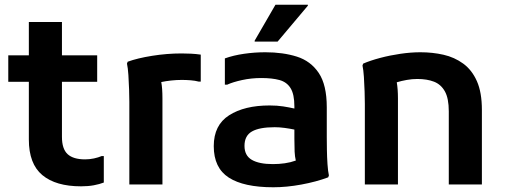

<svg xmlns="http://www.w3.org/2000/svg" viewBox="-20 -780 2139 812"><path d="M323 8Q216 8 159 -39.5Q102 -87 102 -190V-434H15V-546H102V-687H242V-546H391V-434H242V-201Q242 -150 266 -128Q290 -106 340 -106Q359 -106 377.5 -110Q396 -114 410 -120H419V-8Q401 -1 377 3.5Q353 8 323 8Z M527 0V-349Q527 -369 526 -400.5Q525 -432 523 -462.5Q521 -493 517 -511L520 -519Q561 -534 623.5 -544Q686 -554 748 -554Q767 -554 787.5 -553Q808 -552 829 -549V-435H820Q805 -439 786 -440.5Q767 -442 749 -442Q726 -442 703.5 -439.5Q681 -437 662 -433Q667 -407 667 -364V0Z M1136 12Q1011 12 947.5 -29Q884 -70 884 -162Q884 -251 949 -292.5Q1014 -334 1120 -334Q1152 -334 1177.5 -330Q1203 -326 1225 -321V-330Q1225 -381 1209 -407Q1193 -433 1162 -441.5Q1131 -450 1085 -450Q1043 -450 1004 -441.5Q965 -433 941 -422H931V-533Q967 -546 1012 -552.5Q1057 -559 1102 -559Q1177 -559 1235.5 -540.5Q1294 -522 1328 -471.5Q1362 -421 1362 -326V-200Q1362 -179 1362.5 -147.5Q1363 -116 1365 -86Q1367 -56 1371 -38L1368 -30Q1317 -11 1254.5 0.5Q1192 12 1136 12ZM1014 -163Q1014 -122 1045 -104Q1076 -86 1134 -86Q1160 -86 1184.5 -89.5Q1209 -93 1231 -101Q1227 -118 1226 -138.5Q1225 -159 1225 -193V-232Q1206 -236 1184 -239Q1162 -242 1142 -242Q1077 -242 1045.5 -224Q1014 -206 1014 -163ZM1057 -604V-608L1145 -760H1282V-756L1154 -604Z M1523 0V-341Q1523 -361 1522 -392.5Q1521 -424 1519 -454.5Q1517 -485 1513 -503L1516 -511Q1546 -524 1587.5 -535Q1629 -546 1673.5 -552.5Q1718 -559 1758 -559Q1809 -559 1855.5 -548.5Q1902 -538 1939 -511Q1976 -484 1997 -436.5Q2018 -389 2018 -315V0H1878V-309Q1878 -364 1861.5 -393.5Q1845 -423 1815.5 -434.5Q1786 -446 1745 -446Q1723 -446 1700.5 -442Q1678 -438 1658 -432Q1663 -403 1663 -364V0Z"/></svg>

Font: Kufam SemiBold
Style: Regular
Weight: 600
Designer: Wael Morcos, Artur Schmal
Foundry: Original Type
Version: Version 1.300; ttfautohint (v1.8.3)